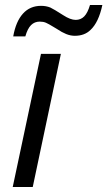

<svg xmlns="http://www.w3.org/2000/svg" viewBox="-20 -753 432 773"><path d="M145 -536.1H225.1L111.8 0H31.2ZM145.5 -729.5Q165.5 -729.5 182.6 -722.7Q196.3 -716.3 234.4 -691.9Q263.7 -672.9 284.7 -672.9Q305.2 -672.9 319.1 -687Q333 -701.2 342.3 -732.9H392.1Q377 -662.6 344.2 -632.3Q320.3 -608.9 281.2 -608.9Q263.7 -608.9 246.3 -616Q229 -623 209.5 -636.2L194.8 -645Q175.8 -656.7 165 -661.4Q154.3 -666 140.1 -666Q119.1 -666 105 -651.9Q90.8 -637.7 82 -606.4H33.2Q43.9 -666.5 72.3 -698Q100.6 -729.5 145.5 -729.5Z"/></svg>

Font: Viking Open Sans
Style: Italic
Weight: 400
Italic angle: -12°
Foundry: Ascender Corporation
Version: Version 2.000